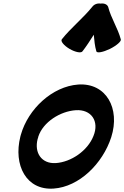

<svg xmlns="http://www.w3.org/2000/svg" viewBox="-20 -1065 726 1122"><path d="M462 -765C486 -796 507 -829 528 -862C531 -829 534 -796 543 -765C547 -753 582 -760 622 -779C662 -799 690 -824 686 -835C668 -902 629 -958 612 -1025C606 -1040 588 -1047 568 -1044C549 -1047 530 -1040 519 -1025C465 -958 394 -902 341 -835C333 -824 353 -799 387 -779C420 -760 454 -753 462 -765ZM99 -267C57 -99 134 48 293 37C443 27 580 -109 630 -263C684 -432 600 -582 437 -571C286 -560 145 -429 102 -278C101 -274 100 -270 99 -267ZM204 -267C232 -352 332 -415 423 -421C513 -427 562 -357 526 -270C492 -184 396 -118 306 -112C223 -107 179 -172 200 -253C202 -257 203 -262 204 -267Z"/></svg>

Font: Nupuram Black Oblique
Style: Regular
Weight: 900
Designer: Santhosh Thottingal (santhosh.thottingal@gmail.com)
Foundry: SMC
Version: Version 1.000